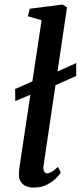

<svg xmlns="http://www.w3.org/2000/svg" viewBox="-20 -838 365 868"><path d="M49 -381 48.5 -435.5 150 -480.5 197.5 -495.5 324.5 -553V-494.5L195 -437L145 -421.5ZM177 -90Q174.5 -73 179 -63.8Q183.5 -54.5 192.5 -54.5Q201.5 -54.5 212.8 -60.5Q224 -66.5 242 -83.5L255 -57.5Q249.5 -49 234 -33Q218.5 -17 193 -3.5Q167.5 10 132 10Q114 10 98.5 3.8Q83 -2.5 74 -16.2Q65 -30 65.5 -52.5Q65.5 -57 66 -63.8Q66.5 -70.5 67.5 -77.5Q68.5 -84.5 69 -89L168 -746.5L106 -764.5L114.5 -798.5L262.5 -817.5L283 -805Z"/></svg>

Font: Merriweather 28pt Medium
Style: Italic
Weight: 500
Italic angle: -7.8°
Version: Version 2.101